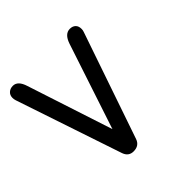

<svg xmlns="http://www.w3.org/2000/svg" viewBox="-150 -683 810 810"><g transform="rotate(-45 254.5 -278.0)"><path d="M80.1 -512.2 205.1 -129.9 332 -513.2Q346.7 -556.2 377 -556.2Q393.1 -556.2 402.6 -547.1Q412.1 -538.1 412.1 -521Q412.1 -512.2 409.2 -504.9L246.1 -29.8Q235.8 0 202.1 0Q172.4 0 162.1 -29.8L2.9 -503.9Q0 -512.7 0 -521Q0 -537.1 10.5 -546.6Q21 -556.2 37.1 -556.2Q66.4 -556.2 80.1 -512.2Z"/></g></svg>

Font: BPreplay
Style: Regular
Weight: 400
Designer: Magenta/George Triantafyllakos
Foundry: Magenta/George Triantafyllakos
Version: Version 1.00